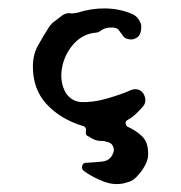

<svg xmlns="http://www.w3.org/2000/svg" viewBox="-20 -307 440 467"><path d="M340 60Q342 77 334.5 92Q327 107 316 119Q312 124 305.5 129Q299 134 291 136Q263 146 233.5 135Q204 124 183 108Q178 103 180 96Q182 89 189 89Q209 88 228.5 86Q248 84 255 66Q259 57 254.5 48Q250 39 239 38Q236 36 231 36Q224 36 217.5 35Q211 34 204 30Q201 29 198 26Q187 23 189 13Q191 1 180 -1Q126 -18 93 -54Q60 -90 60 -145Q60 -174 72.5 -196.5Q85 -219 101 -244Q104 -247 107 -250.5Q110 -254 114 -256Q122 -262 130 -268.5Q138 -275 149 -275Q154 -274 158.5 -274.5Q163 -275 168 -276Q202 -287 236 -286.5Q270 -286 299 -274Q316 -268 323 -248Q324 -243 323.5 -237Q323 -231 321 -226Q317 -214 301 -211Q286 -211 280.5 -218Q275 -225 269.5 -233Q264 -241 249 -240Q236 -240 226 -233Q220 -228 213 -227.5Q206 -227 198 -225Q171 -217 152.5 -192Q134 -167 130 -136.5Q126 -106 140 -81Q154 -61 175 -59Q204 -57 239 -67Q274 -77 299 -88Q308 -92 317.5 -88.5Q327 -85 331 -75Q338 -58 326 -46Q319 -38 310 -29.5Q301 -21 290 -15Q285 -12 285.5 -7Q286 -2 290 1Q310 10 324.5 23.5Q339 37 340 60Z"/></svg>

Font: Slackside One
Style: Regular
Weight: 400
Version: Version 1.000